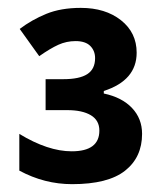

<svg xmlns="http://www.w3.org/2000/svg" viewBox="-20 -743 419 485"><path d="M325.2 -609.9Q325.2 -540 242.2 -513.2V-506.8Q288.1 -497.1 313.5 -470.2Q338.9 -443.4 338.9 -404.8Q338.9 -345.7 295.9 -311.8Q252.9 -277.8 162.1 -277.8Q92.3 -277.8 28.8 -312V-404.8Q101.1 -360.8 161.1 -360.8Q231 -360.8 231 -413.1Q231 -439 209.5 -451.9Q188 -464.8 149.9 -464.8H95.2V-543H140.1Q180.7 -543 200.4 -555.7Q220.2 -568.4 220.2 -596.2Q220.2 -614.7 208 -627Q195.8 -639.2 170.9 -639.2Q147.9 -639.2 127.4 -629.9Q106.9 -620.6 79.1 -601.1L29.8 -669.9Q60.1 -692.9 96.9 -708Q133.8 -723.1 184.1 -723.1Q246.1 -723.1 285.6 -691.9Q325.2 -660.6 325.2 -609.9Z"/></svg>

Font: Sahel FD
Style: Bold-FD
Weight: 700
Foundry: Saber Rastikerdar (saber.rastikerdar@gmail.com)
Version: Version 3.3.0